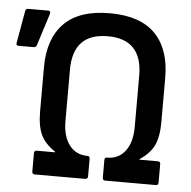

<svg xmlns="http://www.w3.org/2000/svg" viewBox="-49 -715 762 765"><g transform="rotate(5 331.5 -333.0)"><path d="M118 0Q107 0 107 -11V-84Q107 -95 118 -95H191V-97Q150 -124 133.5 -158.5Q117 -193 117 -252V-429Q117 -543 177.5 -604.5Q238 -666 360 -666Q482 -666 542 -604.5Q602 -543 602 -429V-252Q602 -193 585.5 -158.5Q569 -124 528 -97V-95H602Q612 -95 612 -84V-11Q612 0 602 0H400Q389 0 389 -11V-82Q389 -92 399 -92Q445 -92 471.5 -127Q498 -162 498 -223V-428Q498 -574 360 -574Q221 -574 221 -428V-223Q221 -162 247.5 -127Q274 -92 320 -92Q330 -92 330 -82V-11Q330 0 319 0ZM8 -505Q-2 -505 0 -516L23 -646Q25 -655 35 -655H115Q125 -655 122 -642L81 -513Q78 -505 69 -505Z"/></g></svg>

Font: Sofia Sans Extra Cond
Style: Bold
Weight: 700
Width: 1
Designer: Botio Nikoltchev, Ani Petrova
Foundry: lettersoup
Version: Version 4.100; ttfautohint (v1.8.3)